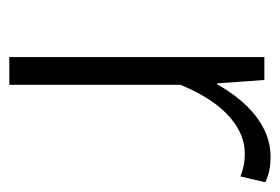

<svg xmlns="http://www.w3.org/2000/svg" viewBox="-112 -474 587 402"><g transform="rotate(90 181.0 -273.5)"><path d="M100 0H158V-358C198 -457 254 -493 301 -493C322 -493 333 -490 350 -484L362 -536C345 -544 329 -547 308 -547C246 -547 194 -501 157 -435H155L148 -534H100Z"/></g></svg>

Font: Noto Sans HK Light
Style: Regular
Weight: 300
Designer: Ryoko NISHIZUKA 西塚涼子 (kana, bopomofo & ideographs); Paul D. Hunt (Latin, Greek & Cyrillic); Sandoll Communications 산돌커뮤니
Foundry: Adobe
Version: Version 2.004;hotconv 1.0.118;makeotfexe 2.5.65603